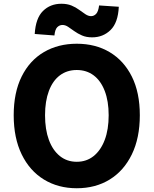

<svg xmlns="http://www.w3.org/2000/svg" viewBox="-20 -989 818 1023"><path d="M389 14Q290 14 214 -32.5Q138 -79 95.5 -166.5Q53 -254 53 -375Q53 -496 95.5 -581.5Q138 -667 214 -711.5Q290 -756 389 -756Q489 -756 564.5 -711Q640 -666 682.5 -581Q725 -496 725 -375Q725 -254 682.5 -166.5Q640 -79 564.5 -32.5Q489 14 389 14ZM389 -127Q441 -127 479 -157.5Q517 -188 538 -243.5Q559 -299 559 -375Q559 -450 538 -504.5Q517 -559 479 -587.5Q441 -616 389 -616Q337 -616 299 -587.5Q261 -559 240.5 -504.5Q220 -450 220 -375Q220 -299 240.5 -243.5Q261 -188 299 -157.5Q337 -127 389 -127ZM471 -790Q440 -790 417 -800Q394 -810 376 -823Q358 -836 343 -846Q328 -856 313 -856Q297 -856 285 -844Q273 -832 270 -800L165 -808Q170 -892 209 -930.5Q248 -969 307 -969Q338 -969 361 -959.5Q384 -950 402 -936.5Q420 -923 435.5 -913Q451 -903 465 -903Q481 -903 492.5 -915.5Q504 -928 508 -960L613 -953Q609 -868 569 -829Q529 -790 471 -790Z"/></svg>

Font: Noto Sans SC Thin ExtraBold
Style: Regular
Weight: 800
Version: Version 2.004-H2;hotconv 1.0.118;makeotfexe 2.5.65603